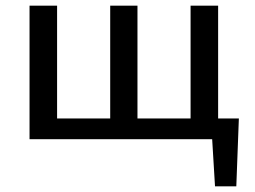

<svg xmlns="http://www.w3.org/2000/svg" viewBox="-20 -490 898 676"><path d="M821 -73 812 166H737L727 0H84V-470H181V-73H368V-470H464V-73H651V-470H748V-73Z"/></svg>

Font: Ysabeau SC Semibold
Style: Regular
Weight: 600
Designer: Christian Thalmann (Catharsis Fonts)
Version: Version 0.003